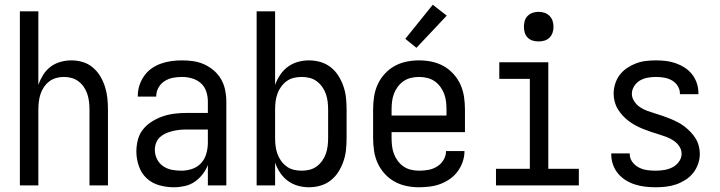

<svg xmlns="http://www.w3.org/2000/svg" viewBox="-20 -783 3040 811"><path d="M64 0V-735H142V-425Q150 -447 162.5 -467Q175 -487 193.5 -501Q212 -515 235 -521.5Q258 -528 281 -528Q306 -528 329.5 -521Q353 -514 372 -498Q391 -482 403.5 -461Q416 -440 423.5 -416.5Q431 -393 433.5 -368.5Q436 -344 436 -320V0H358V-320Q358 -337 356 -353.5Q354 -370 349 -385.5Q344 -401 334.5 -415Q325 -429 312 -439Q299 -449 283 -453.5Q267 -458 250 -458Q233 -458 217 -453.5Q201 -449 188 -439Q175 -429 165.5 -415Q156 -401 151 -385.5Q146 -370 144 -353.5Q142 -337 142 -320V0Z M714 8Q683 8 652.5 -0.5Q622 -9 599.5 -30Q577 -51 566.5 -81.5Q556 -112 556 -143Q556 -168 562.5 -193Q569 -218 585 -237.5Q601 -257 623 -270.5Q645 -284 669 -292Q693 -300 718 -303Q743 -306 769 -306H858V-355Q858 -376 851 -397Q844 -418 828 -432Q812 -446 791 -452Q770 -458 749 -458Q730 -458 711 -454.5Q692 -451 675.5 -440.5Q659 -430 649.5 -413Q640 -396 640 -377V-375H562V-378Q562 -401 569 -422.5Q576 -444 589 -462.5Q602 -481 620.5 -494Q639 -507 660.5 -514.5Q682 -522 704 -525Q726 -528 749 -528Q773 -528 797 -524.5Q821 -521 843 -511Q865 -501 883.5 -485Q902 -469 914 -448Q926 -427 931 -403Q936 -379 936 -355V0H858V-86Q850 -65 835.5 -46.5Q821 -28 802 -15Q783 -2 760 3Q737 8 714 8ZM746 -62Q769 -62 791.5 -69.5Q814 -77 829.5 -94Q845 -111 851.5 -134Q858 -157 858 -180V-236H769Q754 -236 739 -234.5Q724 -233 709.5 -229.5Q695 -226 681 -220Q667 -214 656 -204Q645 -194 639.5 -179.5Q634 -165 634 -150Q634 -130 643 -111.5Q652 -93 668.5 -81.5Q685 -70 705 -66Q725 -62 746 -62Z M1285 8Q1261 8 1238 1.5Q1215 -5 1196 -19Q1177 -33 1163.5 -53Q1150 -73 1142 -96V0H1064V-735H1142V-424Q1150 -447 1163.5 -467Q1177 -487 1196 -501Q1215 -515 1238 -521.5Q1261 -528 1285 -528Q1310 -528 1334 -521Q1358 -514 1377.5 -498.5Q1397 -483 1410 -462Q1423 -441 1431 -417.5Q1439 -394 1441.5 -369.5Q1444 -345 1444 -320V-200Q1444 -175 1441.5 -150.5Q1439 -126 1431 -102.5Q1423 -79 1410 -58Q1397 -37 1377.5 -21.5Q1358 -6 1334 1Q1310 8 1285 8ZM1254 -62Q1271 -62 1287.5 -66Q1304 -70 1317.5 -80Q1331 -90 1341 -104Q1351 -118 1356.5 -134Q1362 -150 1364 -166.5Q1366 -183 1366 -200V-320Q1366 -337 1364 -353.5Q1362 -370 1356.5 -386Q1351 -402 1341 -416Q1331 -430 1317.5 -440Q1304 -450 1287.5 -454Q1271 -458 1254 -458Q1237 -458 1220.5 -454Q1204 -450 1190.5 -440Q1177 -430 1167 -416Q1157 -402 1151.5 -386Q1146 -370 1144 -353.5Q1142 -337 1142 -320V-200Q1142 -183 1144 -166.5Q1146 -150 1151.5 -134Q1157 -118 1167 -104Q1177 -90 1190.5 -80Q1204 -70 1220.5 -66Q1237 -62 1254 -62Z M1750 8Q1723 8 1696.5 2.5Q1670 -3 1646.5 -16Q1623 -29 1604.5 -49.5Q1586 -70 1575 -94.5Q1564 -119 1560 -146Q1556 -173 1556 -200V-320Q1556 -347 1560 -374Q1564 -401 1575 -425.5Q1586 -450 1604.5 -470.5Q1623 -491 1646.5 -504Q1670 -517 1696.5 -522.5Q1723 -528 1750 -528Q1777 -528 1803.5 -522.5Q1830 -517 1853.5 -504Q1877 -491 1895.5 -470.5Q1914 -450 1925 -425.5Q1936 -401 1940 -374Q1944 -347 1944 -320V-225H1634V-200Q1634 -183 1636 -166Q1638 -149 1644 -133Q1650 -117 1660.5 -103Q1671 -89 1685 -79.5Q1699 -70 1716 -66Q1733 -62 1750 -62Q1770 -62 1789.5 -65.5Q1809 -69 1826 -79.5Q1843 -90 1853.5 -107.5Q1864 -125 1864 -145H1942Q1942 -122 1934.5 -100Q1927 -78 1913.5 -59.5Q1900 -41 1881 -27.5Q1862 -14 1840.5 -6Q1819 2 1796 5Q1773 8 1750 8ZM1866 -295V-320Q1866 -337 1864 -354Q1862 -371 1856 -387Q1850 -403 1839.5 -417Q1829 -431 1815 -440.5Q1801 -450 1784 -454Q1767 -458 1750 -458Q1733 -458 1716 -454Q1699 -450 1685 -440.5Q1671 -431 1660.5 -417Q1650 -403 1644 -387Q1638 -371 1636 -354Q1634 -337 1634 -320V-295ZM1739 -581 1692 -619 1808 -763 1867 -717Z M2075 0V-70H2218V-450H2089V-520H2296V-70H2425V0ZM2255 -608Q2242 -608 2230 -611.5Q2218 -615 2209 -624Q2200 -633 2196.5 -645Q2193 -657 2193 -670Q2193 -683 2196.5 -695Q2200 -707 2209 -716Q2218 -725 2230 -729Q2242 -733 2255 -733Q2268 -733 2280 -729Q2292 -725 2301 -716Q2310 -707 2314 -695Q2318 -683 2318 -670Q2318 -657 2314 -645Q2310 -633 2301 -624Q2292 -615 2280 -611.5Q2268 -608 2255 -608Z M2749 8Q2727 8 2705.5 5.5Q2684 3 2663 -3.5Q2642 -10 2623.5 -21.5Q2605 -33 2591 -49.5Q2577 -66 2569.5 -87Q2562 -108 2562 -130V-135H2640V-132Q2640 -114 2651 -99Q2662 -84 2678.5 -75.5Q2695 -67 2713 -64.5Q2731 -62 2749 -62Q2767 -62 2785.5 -65Q2804 -68 2820 -76Q2836 -84 2847.5 -99.5Q2859 -115 2859 -133Q2859 -151 2849 -165.5Q2839 -180 2824.5 -189.5Q2810 -199 2794 -205Q2778 -211 2761.5 -216Q2745 -221 2728.5 -226.5Q2712 -232 2696 -238.5Q2680 -245 2665 -253Q2650 -261 2636 -271.5Q2622 -282 2610.5 -294.5Q2599 -307 2590 -321.5Q2581 -336 2576.5 -353Q2572 -370 2572 -387Q2572 -408 2578.5 -429Q2585 -450 2598 -467Q2611 -484 2629 -496Q2647 -508 2667 -515.5Q2687 -523 2708.5 -525.5Q2730 -528 2751 -528Q2772 -528 2793 -525.5Q2814 -523 2834 -516Q2854 -509 2872 -497.5Q2890 -486 2903 -469.5Q2916 -453 2923 -432.5Q2930 -412 2930 -391V-385H2852V-388Q2852 -405 2842.5 -420Q2833 -435 2818 -443.5Q2803 -452 2785.5 -455Q2768 -458 2751 -458Q2734 -458 2716.5 -455Q2699 -452 2684 -443.5Q2669 -435 2659 -419.5Q2649 -404 2649 -387Q2649 -370 2659 -355Q2669 -340 2683 -330.5Q2697 -321 2713.5 -315Q2730 -309 2746.5 -304Q2763 -299 2779 -293.5Q2795 -288 2811 -281.5Q2827 -275 2842.5 -267Q2858 -259 2871.5 -248.5Q2885 -238 2897 -225.5Q2909 -213 2918 -198.5Q2927 -184 2931.5 -167Q2936 -150 2936 -133Q2936 -111 2928.5 -90Q2921 -69 2907.5 -52Q2894 -35 2875 -23Q2856 -11 2835.5 -4Q2815 3 2793 5.5Q2771 8 2749 8Z"/></svg>

Font: Iosevka Fixed
Style: Regular
Weight: 400
Monospace: yes
Designer: Belleve Invis
Foundry: Belleve Invis
Version: Version 33.2.4